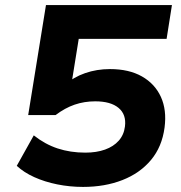

<svg xmlns="http://www.w3.org/2000/svg" viewBox="-20 -725 711 756"><path d="M307 11Q255 11 205.5 1Q156 -9 115 -27.5Q74 -46 46 -72L113 -192Q157 -157 207 -140.5Q257 -124 316 -124Q360 -124 393.5 -136Q427 -148 447.5 -171Q468 -194 472 -227Q478 -274 447 -300Q416 -326 355 -326Q312 -326 274 -313Q236 -300 199 -272H91L161 -705H657L636 -572H290L261 -392H238Q269 -421 315 -437Q361 -453 413 -453Q488 -453 539 -424Q590 -395 613.5 -343.5Q637 -292 628 -223Q618 -147 574.5 -95Q531 -43 462 -16Q393 11 307 11Z"/></svg>

Font: Nunito Sans 10pt SemiExpanded ExtraBold
Style: Italic
Weight: 800
Width: 6
Italic angle: -9°
Designer: Vernon Adams
Foundry: Vernon Adams
Version: Version 3.101;gftools[0.9.27]